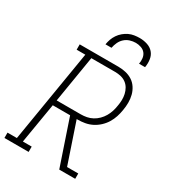

<svg xmlns="http://www.w3.org/2000/svg" viewBox="-240 -1072 1065 1189"><g transform="rotate(30 292.5 -477.5)"><path d="M-15 0V-38H52L161 -697H99V-735H375Q402 -735 428.5 -729Q455 -723 476.5 -709Q498 -695 512.5 -673Q527 -651 533.5 -625.5Q540 -600 540 -572.5Q540 -545 535 -517Q531 -492 523 -467Q515 -442 501 -419Q487 -396 466.5 -377Q446 -358 422 -346Q398 -334 372 -329.5Q346 -325 321 -325H314L411 -38H491V0H377L267 -325H143L95 -38H158V0ZM321 -363Q342 -363 363 -367Q384 -371 403.5 -381.5Q423 -392 439 -408Q455 -424 466 -443Q477 -462 483.5 -482.5Q490 -503 493 -524Q497 -545 497.5 -566.5Q498 -588 493.5 -608Q489 -628 479 -645.5Q469 -663 453 -675Q437 -687 416.5 -692Q396 -697 375 -697H204L149 -363ZM237 -815Q240 -834 246.5 -852.5Q253 -871 264.5 -888Q276 -905 292 -918.5Q308 -932 326 -940.5Q344 -949 363.5 -952Q383 -955 402 -955Q430 -955 456.5 -946.5Q483 -938 500 -918.5Q517 -899 521 -871Q525 -843 520 -815H477Q481 -835 478.5 -855Q476 -875 464.5 -889.5Q453 -904 434 -910.5Q415 -917 396 -917Q375 -917 354.5 -910.5Q334 -904 318 -889.5Q302 -875 293 -855.5Q284 -836 280 -815Z"/></g></svg>

Font: Iosevka Slab XLtEx
Style: Italic
Weight: 200
Width: 7
Italic angle: -9°
Monospace: yes
Designer: Belleve Invis
Foundry: Belleve Invis
Version: Version 11.1.0; ttfautohint (v1.8.3)